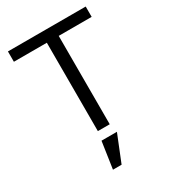

<svg xmlns="http://www.w3.org/2000/svg" viewBox="-224 -812 1049 1176"><g transform="rotate(-30 300.0 -223.5)"><path d="M342 -625V0H258V-625H25V-698H575V-625ZM248 62H357L281 251H220Z"/></g></svg>

Font: Lilex
Style: Regular
Weight: 400
Monospace: yes
Designer: Mike Abbink, Paul van der Laan, Pieter van Rosmalen, Mikhael Khrustik
Foundry: Mikhael Khrustik
Version: Version 2.510